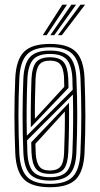

<svg xmlns="http://www.w3.org/2000/svg" viewBox="-20 -796 428 824"><path d="M194.5 7.5Q117.2 7.5 83.2 -25.9Q49.2 -59.2 45.5 -138.8Q42 -224 41.9 -299.1Q41.8 -374.2 45.5 -460.5Q49.2 -539.2 82.8 -573.4Q116.2 -607.5 194.5 -607.5Q271.2 -607.5 305.1 -574.2Q339 -541 342.8 -461.2Q346.2 -374.5 346.4 -299.2Q346.5 -224 342.8 -139.8Q339 -61 305.9 -26.8Q272.8 7.5 194.5 7.5ZM194.5 -6.8Q263.2 -6.8 292.5 -37.8Q321.8 -68.8 325.2 -140.2Q329.2 -228.2 329 -304.4Q328.8 -380.5 325.5 -458.5Q322.2 -530.8 293.1 -562Q264 -593.2 194.5 -593.2Q125.5 -593.2 96 -562.5Q66.5 -531.8 63 -460.2Q59.2 -377.5 59.2 -301.9Q59.2 -226.2 62.8 -141.2Q66 -69 95.4 -37.9Q124.8 -6.8 194.5 -6.8ZM194.5 -21Q135 -21 109.1 -48.4Q83.2 -75.8 80.2 -142Q76.8 -224 76.9 -302.8Q77 -381.5 80.2 -457.8Q83.2 -523.2 108.8 -551.1Q134.2 -579 194.5 -579Q254.5 -579 279.8 -551.2Q305 -523.5 308 -458.5Q311.5 -376.8 311.5 -301.9Q311.5 -227 307.8 -140.5Q304.8 -74.2 278.1 -47.6Q251.5 -21 194.5 -21ZM95.2 -213.8 292 -410.8Q291.5 -421 291.2 -433.1Q291 -445.2 290.8 -457.5Q288 -516 266.4 -540.2Q244.8 -564.5 194.5 -564.5Q142.8 -564.5 121.5 -539.5Q100.2 -514.5 97.5 -456.8Q95 -398.5 94.4 -336.6Q93.8 -274.8 95.2 -213.8ZM112.2 -249.5Q111.8 -276.8 112 -314Q112.2 -351.2 113.1 -389.1Q114 -427 115 -456Q117.5 -507.5 135 -528.9Q152.5 -550.2 194.5 -550.2Q234.8 -550.2 252.4 -530.2Q270 -510.2 272.8 -462Q273.2 -453.8 273.6 -436.9Q274 -420 274 -418.8ZM129.8 -286.5 255.8 -423.5Q255.5 -432.8 255.2 -446.4Q255 -460 254.5 -469.2Q251.2 -505.5 238 -520.6Q224.8 -535.8 194.5 -535.8Q161.5 -535.8 147.9 -517.4Q134.2 -499 132.5 -455Q131.2 -419 130.2 -373.6Q129.2 -328.2 129.8 -286.5ZM194.5 -35.5Q244.2 -35.5 266 -59.6Q287.8 -83.8 290.8 -143.5Q293.2 -205.2 293.8 -266.4Q294.2 -327.5 292.8 -390.2L96 -193.5Q96.2 -183 96.8 -168.5Q97.2 -154 97.5 -142.5Q100.2 -83.8 122 -59.6Q143.8 -35.5 194.5 -35.5ZM194.5 -49.8Q151.5 -49.8 134.4 -71.6Q117.2 -93.5 115 -143.8Q114.8 -152.5 114.4 -168.1Q114 -183.8 114 -185.2L276 -355Q276.8 -307.8 276.1 -255Q275.5 -202.2 273.2 -144Q270.8 -91.5 253.9 -70.6Q237 -49.8 194.5 -49.8ZM194.5 -64.2Q224.8 -64.2 239 -80.4Q253.2 -96.5 255 -137.2Q256.8 -180 257.8 -229.4Q258.8 -278.8 258.2 -317.2L132 -179Q132.2 -170.5 132.6 -158.1Q133 -145.8 133.5 -134.5Q136.2 -97.5 149.4 -80.9Q162.5 -64.2 194.5 -64.2ZM163.5 -645 247.5 -776H267.5L180.2 -645ZM228.8 -645 325.5 -776H345.2L245.5 -645ZM196 -645 286.5 -776H306.5L212.8 -645Z"/></svg>

Font: Big Shoulders Inline Display SemiBold
Style: Regular
Weight: 600
Designer: Patric King
Foundry: XO Type Co
Version: Version 1.000